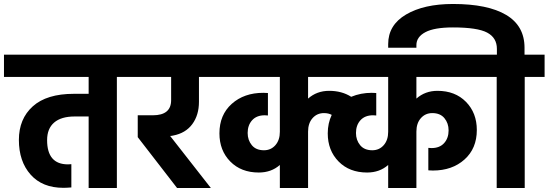

<svg xmlns="http://www.w3.org/2000/svg" viewBox="-50 -946 2760 966"><path d="M638 -671V-559H538V0H396V-360H326Q258 -360 222.5 -329.5Q187 -299 187 -241Q187 -119 292 -119Q303 -119 309 -120V-3Q285 -1 269 -1Q163 -1 104 -67.5Q45 -134 45 -242Q45 -348 115 -411Q185 -474 322 -474H396V-559H-30V-671Z M643 -256V-366H719Q811 -366 811 -442V-559H578V-671H1055V-559H951V-434Q951 -367 917.5 -321.5Q884 -276 821 -264Q813 -262 806 -262L1011 0H841Z M1903 -283V-559H1500V-450Q1544 -489 1606 -489Q1670 -489 1717 -459Q1765 -479 1820 -479Q1834 -479 1843 -478V-365Q1837 -366 1827 -366Q1786 -366 1763.5 -341Q1741 -316 1741 -277Q1741 -241 1762 -215.5Q1783 -190 1823 -190Q1858 -190 1880.5 -215.5Q1903 -241 1903 -283ZM2409 -559H2045V-450Q2089 -489 2151 -489Q2240 -489 2294.5 -433.5Q2349 -378 2349 -292Q2349 -199 2287 -143.5Q2225 -88 2128 -88Q2113 -88 2105 -89V-202Q2111 -201 2121 -201Q2162 -201 2184.5 -226Q2207 -251 2207 -290Q2207 -326 2186 -351.5Q2165 -377 2125 -377Q2090 -377 2067.5 -351.5Q2045 -326 2045 -284V0H1903V-116Q1860 -78 1797 -78Q1708 -78 1653.5 -133.5Q1599 -189 1599 -275Q1599 -326 1619 -368Q1603 -377 1580 -377Q1545 -377 1522.5 -351.5Q1500 -326 1500 -284V0H1358V-116Q1315 -78 1252 -78Q1163 -78 1108.5 -133.5Q1054 -189 1054 -275Q1054 -368 1116 -423.5Q1178 -479 1275 -479Q1289 -479 1298 -478V-365Q1292 -366 1282 -366Q1241 -366 1218.5 -341Q1196 -316 1196 -277Q1196 -241 1217 -215.5Q1238 -190 1278 -190Q1313 -190 1335.5 -215.5Q1358 -241 1358 -283V-559H995V-671H2409Z M2589 -671H2690V-559H2590V0H2449V-559H2349V-671H2450V-700Q2450 -756 2401 -782Q2352 -808 2229 -808Q2135 -808 2090 -784Q2045 -760 2045 -719V-706H1903V-724Q1903 -820 1993 -873Q2083 -926 2229 -926Q2404 -926 2496.5 -871Q2589 -816 2589 -706Z"/></svg>

Font: Hind Bold
Style: Regular
Weight: 700
Designer: Manushi Parikh, Satya Rajpurohit
Foundry: Indian Type Foundry
Version: Version 1.201;PS 1.0;hotconv 1.0.78;makeotf.lib2.5.61930; tt